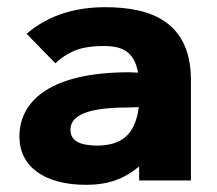

<svg xmlns="http://www.w3.org/2000/svg" viewBox="-20 -502 603 534"><path d="M219 12C283 12 326 -5 367 -39V0H511V-279C511 -440 402 -482 273 -482C193 -482 117 -462 54 -408L134 -326C177 -365 215 -374 269 -374C320 -374 353 -359 364 -300C354 -300 344 -301 339 -301C123 -301 34 -223 34 -122C34 -40 102 12 219 12ZM176 -141C176 -171 202 -203 334 -203C342 -203 354 -204 366 -204C356 -126 317 -97 248 -97C202 -98 176 -110 176 -141Z"/></svg>

Font: Inconsolata SemiExpanded Black
Style: Regular
Weight: 900
Width: 6
Monospace: yes
Designer: Raph Levien, Cyreal, Brenton Simpson
Foundry: Raph Levien, Cyreal, Google
Version: Version 3.100